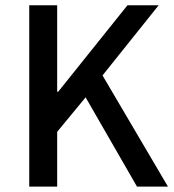

<svg xmlns="http://www.w3.org/2000/svg" viewBox="-20 -695 647 715"><path d="M88.9 0V-675.3H192.9V-353.5H196.8L454.6 -675.3H570.8L361.8 -414.1L605.5 0H490.2L298.8 -332.5L192.9 -204.1V0Z"/></svg>

Font: Akatab SemiBold
Style: Regular
Weight: 600
Designer: SIL Global
Foundry: SIL Global
Version: Version 4.100